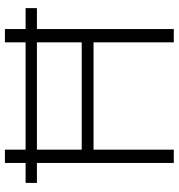

<svg xmlns="http://www.w3.org/2000/svg" viewBox="7 -733 726 780"><g transform="rotate(-90 370.0 -343.0)"><path d="M98 0V-686H152V-374H588V-686H642V0H588V-326H152V0ZM17 -556V-602H727V-556Z"/></g></svg>

Font: Archivo SemiBold Thin
Style: Regular
Weight: 250
Version: Version 2.001